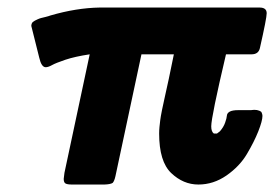

<svg xmlns="http://www.w3.org/2000/svg" viewBox="-20 -478 727 509"><path d="M63 -409.2Q63 -412.1 64 -415Q64.9 -418 67.4 -419.9Q69.8 -421.9 72.5 -423.3Q75.2 -424.8 80.1 -427Q85 -429.2 88.9 -430.2Q92.8 -431.2 100.8 -433.1Q108.9 -435.1 113.8 -437Q182.6 -457 244.1 -458H668Q687 -458 687 -442.9Q687 -429.7 668.9 -350.1Q665 -334 647 -334H579.1Q540 -168 540 -143.1Q540 -128.9 546.9 -124H555.2L563 -129.9Q572.8 -141.1 576.9 -153.1Q581.1 -165 581.5 -171.6Q582 -178.2 589.1 -182.1Q596.2 -186 611.8 -186H645Q663.1 -189 672.9 -181.2Q675.8 -175.3 675.8 -170.9Q675.8 -157.7 664.8 -129.9Q653.8 -102.1 634.5 -69.6Q615.2 -37.1 580.6 -12.9Q545.9 11.2 505.9 11.2Q465.8 11.2 433.8 -19.3Q401.9 -49.8 401.9 -124Q401.9 -132.8 402.8 -141.8Q403.8 -150.9 404.8 -159.4Q405.8 -168 409.4 -186Q413.1 -204.1 416.5 -219Q419.9 -233.9 427.5 -269Q435.1 -304.2 440.9 -334H355L286.1 -11.2Q283.2 2 278.8 6.8Q272.9 10.7 256.8 11.2H170.9Q158.7 11.2 153.8 8.5Q148.9 5.9 148.9 -3.9Q148.9 -5.9 150.9 -20L217.8 -334Q178.7 -328.1 153.3 -319.6Q127.9 -311 117.9 -305.4Q107.9 -299.8 101.1 -299.8Q89.8 -299.8 84 -325.2Q63 -408.2 63 -409.2Z"/></svg>

Font: CMU Sans Serif
Style: BoldOblique
Weight: 700
Italic angle: -12°
Version: Version 0.7.0